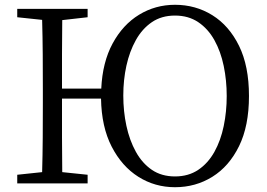

<svg xmlns="http://www.w3.org/2000/svg" viewBox="-20 -766 1115 802"><path d="M711 -29Q767 -29 808 -56.5Q849 -84 875.5 -131.5Q902 -179 914.5 -239.5Q927 -300 927 -365Q927 -430 914.5 -490.5Q902 -551 875.5 -598.5Q849 -646 808 -673.5Q767 -701 711 -701Q655 -701 614.5 -673.5Q574 -646 547.5 -598.5Q521 -551 508 -491.5Q495 -432 495 -367Q495 -301 508 -240.5Q521 -180 547.5 -132Q574 -84 614.5 -56.5Q655 -29 711 -29ZM239 -396H403Q408 -506 450.5 -584.5Q493 -663 561 -704.5Q629 -746 711 -746Q797 -746 867 -702.5Q937 -659 978.5 -574.5Q1020 -490 1020 -365Q1020 -240 978.5 -155.5Q937 -71 867 -27.5Q797 16 711 16Q627 16 558 -27.5Q489 -71 446.5 -153.5Q404 -236 402 -354H239Q239 -267 239 -192.5Q239 -118 240 -47L346 -36V0H52V-36L156 -47Q158 -118 158.5 -191Q159 -264 159 -337V-392Q159 -465 158.5 -538Q158 -611 156 -683L52 -694V-729H346V-694L240 -682Q239 -612 239 -541Q239 -470 239 -396Z"/></svg>

Font: Shippori Mincho TTF
Style: Regular
Weight: 400
Version: Version 2.100